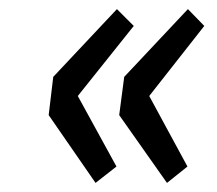

<svg xmlns="http://www.w3.org/2000/svg" viewBox="-20 -463 478 422"><path d="M190 -61 236 -97 151 -252 274 -406 237 -443 97 -294 87 -210ZM347 -61 392 -97 308 -252 429 -406 393 -443 253 -294 242 -210Z"/></svg>

Font: Falling Sky
Style: CondObl
Weight: 400
Designer: Paul D. Hunt
Foundry: Adobe Systems Incorporated
Version: Version 1.02